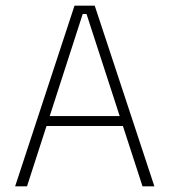

<svg xmlns="http://www.w3.org/2000/svg" viewBox="-20 -659 600 679"><path d="M33.5 0 243.5 -639H315L526 0H484L286 -609.5H272.5L75.5 0ZM133 -213.5V-248.5H426V-213.5Z"/></svg>

Font: Anek Gurmukhi ExtraLight
Style: Regular
Weight: 250
Designer: Sarang Kulkarni (Gurmukhi), Yesha Goshar (Latin)
Foundry: Ek Type
Version: Version 1.003